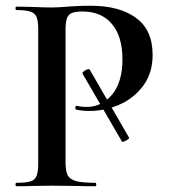

<svg xmlns="http://www.w3.org/2000/svg" viewBox="-20 -648 589 668"><path d="M267 -393Q267 -398 278 -404Q289 -410 292 -406L429 -169Q431 -166 418.5 -159Q406 -152 404 -156L267 -392ZM312 -12Q315 -12 315 -6Q315 0 312 0Q271 0 248 -1L161 -2L89 -1Q70 0 37 0Q34 0 34 -6Q34 -12 37 -12Q71 -12 86.5 -17Q102 -22 107.5 -36.5Q113 -51 113 -81V-544Q113 -574 107.5 -588Q102 -602 86 -607.5Q70 -613 37 -613Q34 -613 34 -619Q34 -625 37 -625L89 -624Q133 -622 160 -622Q183 -622 216 -625Q228 -626 248.5 -627Q269 -628 297 -628Q395 -628 453 -586Q511 -544 511 -457Q511 -394 478.5 -350Q446 -306 395.5 -284Q345 -262 292 -262Q264 -262 244 -267Q242 -267 242 -272Q242 -275 243.5 -278Q245 -281 247 -280Q262 -276 282 -276Q334 -276 370 -319Q406 -362 406 -442Q406 -521 369.5 -564.5Q333 -608 267 -608Q243 -608 230.5 -603Q218 -598 213 -584.5Q208 -571 208 -542V-85Q208 -53 215.5 -38.5Q223 -24 244.5 -18Q266 -12 312 -12Z"/></svg>

Font: Cormorant Garamond SemiBold
Style: Regular
Weight: 600
Designer: Christian Thalmann (Catharsis Fonts)
Foundry: Catharsis Fonts
Version: Version 4.000